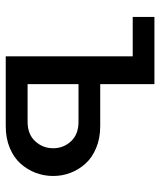

<svg xmlns="http://www.w3.org/2000/svg" viewBox="34 -578 545 652"><g transform="rotate(90 306.0 -252.5)"><path d="M38.1 -431.2V-504.9H266.1V-320.8H409.2Q450.2 -320.8 482.9 -307.1Q515.6 -293.5 536.1 -270.8Q556.6 -248 567.4 -220Q578.1 -191.9 578.1 -161.1Q578.1 -129.9 567.4 -101.6Q556.6 -73.2 536.1 -50.3Q515.6 -27.3 482.9 -13.7Q450.2 0 409.2 0H171.9V-431.2ZM266.1 -247.1V-74.2H394Q436.5 -74.2 460.2 -100.1Q483.9 -126 483.9 -161.1Q483.9 -196.3 460.2 -221.7Q436.5 -247.1 394 -247.1Z"/></g></svg>

Font: LT Superior Med
Style: Regular
Weight: 500
Designer: Daniel Lyons
Foundry: LyonsType
Version: Version 1.000